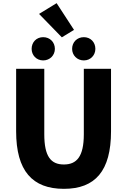

<svg xmlns="http://www.w3.org/2000/svg" viewBox="-20 -1180 803 1214"><path d="M371 -944 448 -991 338 -1160 227 -1092ZM253 -798C296 -798 327 -831 327 -871C327 -913 296 -945 253 -945C210 -945 180 -913 180 -871C180 -831 210 -798 253 -798ZM510 -798C553 -798 583 -831 583 -871C583 -913 553 -945 510 -945C467 -945 436 -913 436 -871C436 -831 467 -798 510 -798ZM384 14C582 14 682 -99 682 -350V-745H510V-331C510 -190 465 -140 384 -140C302 -140 260 -190 260 -331V-745H82V-350C82 -99 185 14 384 14Z"/></svg>

Font: Noto Sans JP Black
Style: Regular
Weight: 900
Designer: Ryoko NISHIZUKA  (kana, bopomofo & ideographs); Paul D. Hunt (Latin, Greek & Cyrillic); Sandoll Communications , Soo-you
Foundry: Adobe
Version: Version 2.002;hotconv 1.0.116;makeotfexe 2.5.65601